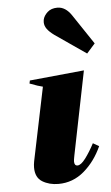

<svg xmlns="http://www.w3.org/2000/svg" viewBox="-57 -847 518 895"><g transform="rotate(-5 202.5 -399.5)"><path d="M221 -684Q199 -700 188 -715Q177 -730 177 -747Q177 -754 178 -758Q182 -777 199.5 -793Q217 -809 246 -809Q284 -809 312 -767L405 -628L366 -584ZM73 -76Q73 -89 76 -105L147 -448Q128 -452 86 -468L89 -482L344 -507L265 -115Q261 -95 261 -88Q261 -68 276 -68Q292 -68 313.5 -96.5Q335 -125 356 -165L384 -149Q353 -80 300.5 -35Q248 10 180 10Q137 10 105 -9.5Q73 -29 73 -76Z"/></g></svg>

Font: Trirong Black
Style: Italic
Weight: 900
Italic angle: -12°
Designer: Katatrad Team
Foundry: CadsonDemak
Version: Version 1.001